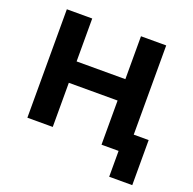

<svg xmlns="http://www.w3.org/2000/svg" viewBox="-148 -855 1177 1173"><g transform="rotate(20 440.0 -268.5)"><path d="M683 168V0H572V-125H833V168ZM90 0V-705H255V-426H572V-705H736V0H572V-287H255V0Z"/></g></svg>

Font: Nunito Sans 7pt ExtraBold
Style: Regular
Weight: 800
Designer: Vernon Adams
Foundry: Vernon Adams
Version: Version 3.101;gftools[0.9.27]